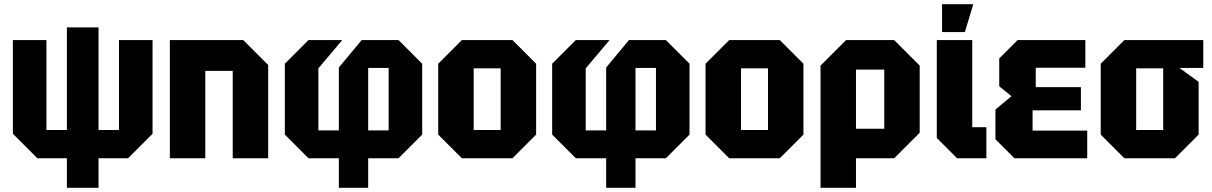

<svg xmlns="http://www.w3.org/2000/svg" viewBox="-20 -750 5743 910"><path d="M157 0 41 -116V-560H200V-134H297V-620H447V-134H544V-560H703V-116L587 0H447V140H297V0Z M785 0V-560H1133L1251 -442V0H1083V-414H953V0Z M1725 -132H1822V-428H1725ZM1442 0 1330 -112V-448L1442 -560H1602L1489 -426V-132H1586V-430L1694 -560H1869L1981 -448V-112L1869 0H1725V140H1586V0Z M2057 -112V-448L2169 -560H2409L2521 -448V-112L2409 0H2169ZM2225 -134H2353V-426H2225Z M2992 -132H3089V-428H2992ZM2709 0 2597 -112V-448L2709 -560H2869L2756 -426V-132H2853V-430L2961 -560H3136L3248 -448V-112L3136 0H2992V140H2853V0Z M3324 -112V-448L3436 -560H3676L3788 -448V-112L3676 0H3436ZM3492 -134H3620V-426H3492Z M3869 140V-439L3990 -560H4218L4339 -439V-121L4218 0H4037V140ZM4171 -420H4037V-140H4171Z M4420 -560H4588V-147H4655V0H4516L4420 -96ZM4445 -598V-730H4593L4553 -598Z M4788 0 4698 -90V-231L4774 -294L4716 -341V-473L4803 -560H5124V-429H4889V-337H5103V-227H4874V-131H5133V0Z M5197 -112V-448L5309 -560H5683V-428H5570L5661 -362V-112L5549 0H5309ZM5365 -134H5493V-426H5365Z"/></svg>

Font: Tektur SemiCondensed
Style: Bold
Weight: 700
Width: 4
Designer: Adam Jagosz
Foundry: Adam Jagosz
Version: Version 1.005;gftools[0.9.30]